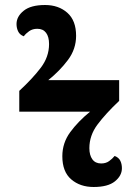

<svg xmlns="http://www.w3.org/2000/svg" viewBox="-20 -738 553 767"><path d="M354 9Q300 9 264.5 -21.5Q229 -52 229 -114Q229 -167 260.5 -210Q292 -253 340 -292H57V-375Q110 -424 143 -467.5Q176 -511 176 -562Q176 -591 164 -607Q152 -623 129 -623Q110 -623 96.5 -613.5Q83 -604 75 -593Q59 -599 52.5 -612.5Q46 -626 46 -642Q46 -672 74.5 -695Q103 -718 160 -718Q214 -718 249 -687Q284 -656 284 -595Q284 -542 251.5 -498.5Q219 -455 173 -418H456V-335Q402 -284 369.5 -240.5Q337 -197 337 -146Q337 -118 349 -101.5Q361 -85 384 -85Q403 -85 416 -94.5Q429 -104 438 -115Q454 -109 460.5 -96Q467 -83 467 -66Q467 -36 439 -13.5Q411 9 354 9Z"/></svg>

Font: Noto Serif SemiCondensed ExtraBold
Style: Regular
Weight: 800
Width: 4
Designer: Monotype Design Team
Foundry: Monotype Imaging Inc.
Version: Version 2.015